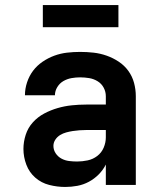

<svg xmlns="http://www.w3.org/2000/svg" viewBox="-20 -734 640 762"><path d="M239 8Q207 8 175.5 0Q144 -8 120 -29Q96 -50 84.5 -80.5Q73 -111 73 -143Q73 -171 82 -199Q91 -227 110.5 -248.5Q130 -270 155.5 -283.5Q181 -297 208.5 -305Q236 -313 264.5 -316Q293 -319 322 -319H400V-352Q400 -370 391.5 -386Q383 -402 367.5 -411.5Q352 -421 334 -424Q316 -427 298 -427Q281 -427 264 -424Q247 -421 232 -412.5Q217 -404 207.5 -388.5Q198 -373 198 -356H79Q79 -356 79 -356Q79 -356 79 -356Q79 -382 87.5 -407.5Q96 -433 111.5 -453.5Q127 -474 149 -489Q171 -504 195.5 -513Q220 -522 246 -525Q272 -528 298 -528Q325 -528 351.5 -525Q378 -522 403.5 -513Q429 -504 451.5 -489Q474 -474 489.5 -452.5Q505 -431 512 -405Q519 -379 519 -352V0H400V-81Q389 -59 371.5 -41.5Q354 -24 332.5 -12.5Q311 -1 287 3.5Q263 8 239 8ZM286 -93Q307 -93 328 -97.5Q349 -102 366 -115Q383 -128 391.5 -148Q400 -168 400 -189V-218H322Q309 -218 295.5 -217Q282 -216 269 -214Q256 -212 243 -208.5Q230 -205 218.5 -198Q207 -191 199.5 -179.5Q192 -168 192 -155Q192 -139 201 -125.5Q210 -112 224 -104.5Q238 -97 254 -95Q270 -93 286 -93ZM150 -626V-714H450V-626Z"/></svg>

Font: Iosevka Custom Extended
Style: Bold
Weight: 700
Width: 7
Monospace: yes
Designer: Belleve Invis
Foundry: Belleve Invis
Version: Version 11.2.4; ttfautohint (v1.8.4)